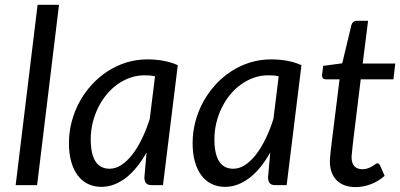

<svg xmlns="http://www.w3.org/2000/svg" viewBox="-20 -756 1634 784"><path d="M44 0 133.5 -736.5H221L131.5 0Z M645.5 0H599.5Q582 0 575.8 -9Q569.5 -18 569.5 -31L578.5 -133.5Q560.5 -101.5 539.8 -75.5Q519 -49.5 495.8 -31.2Q472.5 -13 447 -3Q421.5 7 394 7Q364 7 339.5 -4.8Q315 -16.5 297.8 -39.2Q280.5 -62 271 -95.2Q261.5 -128.5 261.5 -171.5Q261.5 -216.5 272.8 -259.2Q284 -302 304.8 -340Q325.5 -378 354.5 -409.8Q383.5 -441.5 419.2 -464.8Q455 -488 496 -500.8Q537 -513.5 582 -513.5Q614.5 -513.5 645.2 -508.2Q676 -503 706 -490ZM427.5 -67Q452 -67 475.5 -82.2Q499 -97.5 520 -124.5Q541 -151.5 559.2 -188.8Q577.5 -226 591.5 -270.5L613 -444.5Q602 -447 591.2 -447.8Q580.5 -448.5 570 -448.5Q540 -448.5 512 -438.8Q484 -429 459.5 -411.5Q435 -394 415 -369.8Q395 -345.5 380.8 -316.5Q366.5 -287.5 358.5 -254.8Q350.5 -222 350.5 -187.5Q350.5 -67 427.5 -67Z M1150.5 0H1104.5Q1087 0 1080.8 -9Q1074.5 -18 1074.5 -31L1083.5 -133.5Q1065.5 -101.5 1044.8 -75.5Q1024 -49.5 1000.8 -31.2Q977.5 -13 952 -3Q926.5 7 899 7Q869 7 844.5 -4.8Q820 -16.5 802.8 -39.2Q785.5 -62 776 -95.2Q766.5 -128.5 766.5 -171.5Q766.5 -216.5 777.8 -259.2Q789 -302 809.8 -340Q830.5 -378 859.5 -409.8Q888.5 -441.5 924.2 -464.8Q960 -488 1001 -500.8Q1042 -513.5 1087 -513.5Q1119.5 -513.5 1150.2 -508.2Q1181 -503 1211 -490ZM932.5 -67Q957 -67 980.5 -82.2Q1004 -97.5 1025 -124.5Q1046 -151.5 1064.2 -188.8Q1082.5 -226 1096.5 -270.5L1118 -444.5Q1107 -447 1096.2 -447.8Q1085.5 -448.5 1075 -448.5Q1045 -448.5 1017 -438.8Q989 -429 964.5 -411.5Q940 -394 920 -369.8Q900 -345.5 885.8 -316.5Q871.5 -287.5 863.5 -254.8Q855.5 -222 855.5 -187.5Q855.5 -67 932.5 -67Z M1327 -95.5Q1327 -98.5 1327.2 -103.2Q1327.5 -108 1328.2 -117Q1329 -126 1330.5 -140.5Q1332 -155 1335 -178.5L1366.5 -432H1310Q1303.5 -432 1299.2 -435.8Q1295 -439.5 1295 -447.5Q1295 -449 1295.5 -453.5Q1296 -458 1296.8 -463.8Q1297.5 -469.5 1298.2 -475.5Q1299 -481.5 1299.5 -487L1377.5 -497.5L1415 -654Q1417 -661.5 1422.5 -666.2Q1428 -671 1436 -671H1483L1461 -496.5H1594L1586.5 -432H1453L1422.5 -183Q1420 -162.5 1418.8 -150Q1417.5 -137.5 1416.8 -130Q1416 -122.5 1415.8 -119.5Q1415.5 -116.5 1415.5 -115Q1415.5 -89.5 1427.2 -77.2Q1439 -65 1459.5 -65Q1472.5 -65 1482.5 -68.8Q1492.5 -72.5 1499.8 -77Q1507 -81.5 1512 -85.2Q1517 -89 1521 -89Q1525 -89 1527.2 -87Q1529.5 -85 1532 -80.5L1550.5 -38Q1526.5 -16.5 1495.2 -4.2Q1464 8 1432.5 8Q1384 8 1356 -18.5Q1328 -45 1327 -95.5Z"/></svg>

Font: LatoHex
Style: Italic
Weight: 400
Italic angle: -7°
Designer: Lukasz Dziedzic
Foundry: tyPoland Lukasz Dziedzic
Version: Version 1.104; Western+Polish opensource